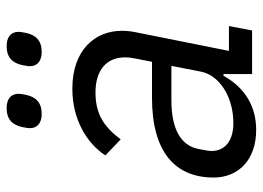

<svg xmlns="http://www.w3.org/2000/svg" viewBox="-124 -636 773 564"><g transform="rotate(-90 262.0 -354.5)"><path d="M209 -618C242 -618 259 -635 265 -665C267 -676 268 -681 268 -686C268 -709 252 -721 226 -721C193 -721 176 -704 170 -674C168 -663 167 -658 167 -653C167 -630 183 -618 209 -618ZM391 -618C424 -618 441 -635 447 -665C449 -676 450 -681 450 -686C450 -709 434 -721 408 -721C375 -721 358 -704 352 -674C350 -663 349 -658 349 -653C349 -630 365 -618 391 -618ZM162 12C231 12 286 -21 321 -84H326V0H454L467 -68H394L449 -343C452 -358 453 -370 453 -383C453 -460 398 -528 283 -528C193 -528 123 -486 87 -431L134 -386C171 -435 208 -460 272 -460C337 -460 375 -428 375 -373C375 -363 374 -355 372 -345L362 -294H256C97 -294 22 -226 22 -113C22 -39 75 12 162 12ZM182 -55C132 -55 100 -78 100 -119C100 -126 101 -133 106 -158C116 -208 162 -237 249 -237H350L333 -150C322 -95 258 -55 182 -55Z"/></g></svg>

Font: Braiins Sans
Style: Italic
Weight: 400
Italic angle: -11.31°
Designer: Mike Abbink, Paul van der Laan, Pieter van Rosmalen, Jiri Chlebus, Lubos Buracinsky
Foundry: Bold Monday, Sudetype
Version: Version 1.000;hotconv 1.0.109;makeotfexe 2.5.65596